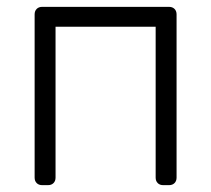

<svg xmlns="http://www.w3.org/2000/svg" viewBox="-20 -540 616 560"><path d="M103 0Q93 0 87 -6Q81 -12 81 -22V-498Q81 -508 87 -514Q93 -520 103 -520H473Q483 -520 489 -514Q495 -508 495 -498V-22Q495 -12 489 -6Q483 0 473 0H456Q446 0 440 -6Q434 -12 434 -22V-462H142V-22Q142 -12 136 -6Q130 0 120 0Z"/></svg>

Font: Rubik AZ
Style: Regular
Weight: 300
Designer: Hubert and Fischer
Foundry: Hubert & Fischer
Version: Version 2.000